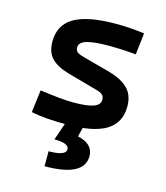

<svg xmlns="http://www.w3.org/2000/svg" viewBox="-113 -614 812 937"><g transform="rotate(15 293.0 -146.0)"><path d="M252.9 9.8Q136.7 9.8 71.3 -4.9L85.4 -118.2Q142.6 -110.4 183.6 -106.4Q224.6 -102.5 252.9 -102.5Q324.2 -102.5 356.2 -114.3Q388.2 -126 388.2 -151.4Q388.2 -168 378.9 -176.5Q369.6 -185.1 349.6 -190.4L200.7 -231.9Q138.7 -249 108.9 -279.1Q79.1 -309.1 79.1 -363.8Q79.1 -448.2 147.2 -487.8Q215.3 -527.3 359.4 -527.3Q394 -527.3 428.7 -524.9Q463.4 -522.5 501 -517.6L488.3 -408.2Q445.8 -412.1 413.8 -413.6Q381.8 -415 356.4 -415Q275.4 -415 239.3 -403.8Q203.1 -392.6 203.1 -367.7Q203.1 -351.1 213.9 -343.3Q224.6 -335.4 247.1 -329.6L372.1 -295.9Q444.8 -277.3 479.7 -243.7Q514.6 -210 514.6 -151.9Q514.6 -69.3 450.9 -29.8Q387.2 9.8 252.9 9.8ZM199.7 234.4V158.7Q286.6 158.7 286.6 126Q286.6 95.2 212.4 95.2L246.1 -2.9L332 2.4L319.8 51.3Q398.9 68.8 398.9 130.4Q398.9 234.4 199.7 234.4Z"/></g></svg>

Font: CaskaydiaCove NFP SemiBold
Style: Regular
Weight: 600
Designer: Aaron Bell
Foundry: Saja Typeworks
Version: Version 2111.001; VTT 6.35;Nerd Fonts 3.1.1